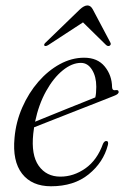

<svg xmlns="http://www.w3.org/2000/svg" viewBox="-20 -658 445 687"><path d="M366 -139Q350 -77 297.2 -34.2Q244.5 8.5 162.5 8.5Q94 8.5 59 -36.5Q24 -81.5 32 -165Q37 -222 59.8 -273.8Q82.5 -325.5 117.2 -365.5Q152 -405.5 194.2 -428.5Q236.5 -451.5 281 -451.5Q329 -451.5 354.8 -420Q380.5 -388.5 381 -346Q381.5 -333 394.5 -335.5Q404 -337 404.5 -329.5Q405.5 -321.5 388 -315Q373.5 -309 337.5 -295Q301.5 -281 257 -263.5Q212.5 -246 170.5 -229.5Q128.5 -213 102 -202.5Q100 -191 99 -179.5Q91 -103.5 118.5 -64.8Q146 -26 196 -26Q243.5 -26 285.5 -55.5Q327.5 -85 348.5 -143.5Q353.5 -153.5 360 -153.5Q369.5 -153.5 366 -139ZM269.5 -433Q237.5 -433 204.5 -406.2Q171.5 -379.5 145 -332Q118.5 -284.5 105.5 -222.5Q127.5 -231.5 157.8 -243.8Q188 -256 219.5 -268.8Q251 -281.5 278 -292.2Q305 -303 321 -309.5Q324.5 -323.5 324.5 -347.5Q324.5 -384 309.2 -408.5Q294 -433 269.5 -433ZM372.5 -494.5Q366.5 -491 359.5 -497L277 -578L153 -497Q143 -491 139 -494.5Q135.5 -499 144 -506.5L266 -624.5Q281 -638.5 293 -638.5Q304.5 -638.5 312 -624.5L374.5 -506.5Q379 -499 372.5 -494.5Z"/></svg>

Font: Fraunces 72pt S000 Light
Style: Italic
Weight: 300
Italic angle: -16°
Version: Version 1.000; ttfautohint (v1.8.3)